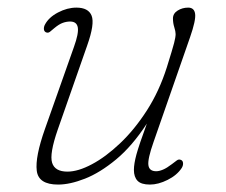

<svg xmlns="http://www.w3.org/2000/svg" viewBox="-20 -477 592 504"><path d="M455.5 -57Q460 -55 460.5 -48.8Q461 -42.5 457 -36Q444.5 -17 420 -4.8Q395.5 7.5 373.5 7.5Q350.5 7.5 341 -2.5Q331.5 -12.5 331.5 -31Q331.5 -47 338.2 -71.8Q345 -96.5 365.5 -152.5Q327 -93.5 284.8 -58.5Q242.5 -23.5 203 -8Q163.5 7.5 132.5 7.5Q81 7.5 76.5 -28.8Q72 -65 98 -138.5L174 -353.5Q187 -389.5 184.2 -405Q181.5 -420.5 164 -420.5Q154.5 -420.5 144.8 -417Q135 -413.5 123 -403.5Q116 -397.5 111 -393.5Q106 -389.5 100 -392.5Q95.5 -395 95.2 -401Q95 -407 98 -412.5Q108 -431.5 132.2 -444.2Q156.5 -457 180.5 -457Q212 -457 220.5 -435.8Q229 -414.5 209 -358L131.5 -136.5Q109.5 -73 116.8 -49.8Q124 -26.5 157 -26.5Q185 -26.5 221.2 -45.8Q257.5 -65 295.2 -100.8Q333 -136.5 365.5 -187Q398 -237.5 418 -300.5Q433 -348.5 437 -364Q441 -379.5 441 -387.5Q441 -394.5 437.5 -405.5Q434 -416.5 434 -428.5Q434 -441.5 446.2 -449.2Q458.5 -457 474 -457Q490 -457 492.2 -440.5Q494.5 -424 479 -379.5L383 -104Q367.5 -60 369.5 -43.8Q371.5 -27.5 390 -27.5Q398 -27.5 408 -31.8Q418 -36 431 -46Q438.5 -51.5 444 -55.8Q449.5 -60 455.5 -57Z"/></svg>

Font: Fraunces 9pt S100 Thin
Style: Italic
Weight: 100
Italic angle: -16°
Version: Version 1.000; ttfautohint (v1.8.3)